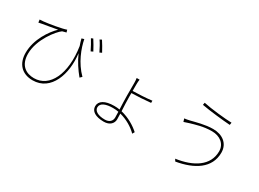

<svg xmlns="http://www.w3.org/2000/svg" viewBox="-34 -1514 3069 2275"><g transform="rotate(30 1500.0 -376.0)"><path d="M866 -618C846 -658 809 -720 788 -752L762 -741C784 -708 817 -645 837 -604ZM666 -683C674 -652 683 -622 693 -594C747 -237 626 7 412 7C306 7 208 -50 208 -210C208 -406 367 -601 425 -641C437 -646 466 -651 478 -655L468 -688C419 -668 239 -638 173 -632C156 -630 137 -629 125 -629L130 -590C148 -594 166 -597 180 -600C223 -608 315 -622 375 -634C295 -557 178 -392 178 -205C178 -60 261 37 411 37C662 37 759 -245 724 -514C767 -418 818 -342 878 -269L904 -294C782 -415 721 -579 699 -693ZM858 -779C882 -746 913 -688 934 -644L963 -658C941 -701 905 -760 884 -792Z M1481 -72C1481 -24 1449 12 1385 12C1288 12 1237 -24 1237 -70C1237 -130 1308 -156 1403 -156C1428 -156 1454 -154 1479 -149C1480 -118 1481 -90 1481 -72ZM1502 -418C1570 -419 1691 -426 1763 -434V-464C1688 -454 1569 -448 1502 -447V-540C1502 -558 1504 -594 1507 -604H1467C1470 -595 1472 -559 1472 -540V-365C1472 -314 1475 -242 1478 -179C1454 -183 1429 -185 1404 -185C1276 -185 1208 -140 1208 -70C1208 -1 1274 40 1387 40C1470 40 1512 -9 1512 -64C1512 -85 1511 -112 1510 -142C1605 -118 1693 -65 1751 -6L1768 -36C1708 -90 1617 -148 1509 -173C1506 -239 1502 -313 1502 -365Z M2748 -340C2748 -143 2572 -36 2340 -4L2358 25C2594 -15 2779 -125 2779 -339C2779 -466 2680 -534 2556 -534C2447 -534 2334 -500 2267 -484C2241 -478 2216 -473 2194 -471L2207 -430C2227 -437 2246 -444 2277 -453C2344 -472 2439 -504 2556 -504C2666 -504 2748 -441 2748 -340ZM2312 -753 2306 -721C2415 -701 2597 -681 2700 -674L2705 -707C2617 -709 2414 -730 2312 -753Z"/></g></svg>

Font: Noto Sans CJK Thin
Style: Regular
Weight: 100
Designer: Ryoko NISHIZUKA (kana & ideographs); Paul D. Hunt (Latin, Greek & Cyrillic); Wenlong ZHANG (bopomofo); Sandoll Communica
Foundry: Adobe Systems Incorporated
Version: Version 1.000;PS 1;hotconv 1.0.78;makeotf.lib2.5.61930